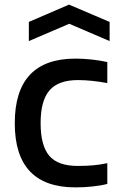

<svg xmlns="http://www.w3.org/2000/svg" viewBox="-20 -803 528 832"><path d="M307 9Q44 9 44 -269Q44 -549 307 -549Q341 -549 378 -545Q415 -541 445 -534V-443Q413 -449 380.5 -452.5Q348 -456 318 -456Q233 -456 194.5 -411.5Q156 -367 156 -270Q156 -172 193.5 -128Q231 -84 316 -84Q353 -84 382.5 -86.5Q412 -89 445 -96V-6Q419 1 381.5 5Q344 9 307 9ZM105 -708 279 -783 455 -708V-625L280 -700L105 -625Z"/></svg>

Font: EncodeSans
Style: Medium
Weight: 500
Designer: Pablo Impallari, Andres Torresi
Foundry: Pablo Impallari, Andres Torresi
Version: Version 1.000; ttfautohint (v1.4.1)